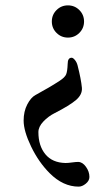

<svg xmlns="http://www.w3.org/2000/svg" viewBox="-20 -514 395 715"><path d="M275.5 -391.5Q258 -374 233 -374Q208 -374 190.5 -391.5Q173 -409 173 -434Q173 -459 190.5 -476.5Q208 -494 233 -494Q258 -494 275.5 -476.5Q293 -459 293 -434Q293 -409 275.5 -391.5ZM273 181Q215 181 165 131Q124 90 96 32Q68 -26 68 -65Q68 -99 81.5 -125Q95 -151 112 -160Q167 -190 202 -213Q222 -226 226.5 -237.5Q231 -249 232 -276Q232 -299 247 -299Q252 -299 259 -290.5Q266 -282 269 -270Q282 -219 285 -187Q287 -162 263 -141.5Q239 -121 184 -93Q160 -81 141.5 -61.5Q123 -42 123 -22Q123 29 149 60.5Q175 92 224 93Q234 93 248 91Q262 89 271 89Q287 89 300 107Q313 125 313 145Q313 159 299.5 170Q286 181 273 181Z"/></svg>

Font: EB Garamond
Style: SC
Weight: 400
Version: Version 000.010